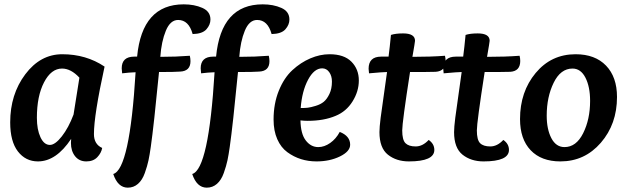

<svg xmlns="http://www.w3.org/2000/svg" viewBox="-20 -734 2891 885"><path d="M308 -94Q239 10 155 10Q98 10 62.5 -36Q27 -82 27 -170Q27 -299 96.5 -391.5Q166 -484 267 -484Q377 -484 462 -427Q413 -203 413 -116Q413 -69 451 -52Q447 -29 428.5 -9.5Q410 10 378 10Q345 10 326 -14Q307 -38 307 -75Q307 -88 308 -94ZM319 -206 346 -376Q307 -418 266 -418Q216 -418 183 -354.5Q150 -291 150 -191Q150 -137 166.5 -101.5Q183 -66 210 -66Q234 -66 265 -105.5Q296 -145 319 -206Z M868 -577Q850 -642 801 -642Q765 -642 744.5 -592.5Q724 -543 719 -472Q792 -472 855 -477Q858 -464 858 -452Q858 -406 810 -404Q787 -402 713 -402Q689 -154 675 -57Q670 -21 664.5 5Q659 31 647.5 63.5Q636 96 616 113.5Q596 131 569 131Q523 131 502 68Q578 46 605 -401Q575 -400 543 -396Q541 -414 541 -419Q541 -473 599 -473H612Q635 -714 827 -714Q876 -714 913 -697.5Q950 -681 950 -644Q950 -620 931.5 -599Q913 -578 868 -577Z M1232 -577Q1214 -642 1165 -642Q1129 -642 1108.5 -592.5Q1088 -543 1083 -472Q1156 -472 1219 -477Q1222 -464 1222 -452Q1222 -406 1174 -404Q1151 -402 1077 -402Q1053 -154 1039 -57Q1034 -21 1028.5 5Q1023 31 1011.5 63.5Q1000 96 980 113.5Q960 131 933 131Q887 131 866 68Q942 46 969 -401Q939 -400 907 -396Q905 -414 905 -419Q905 -473 963 -473H976Q999 -714 1191 -714Q1240 -714 1277 -697.5Q1314 -681 1314 -644Q1314 -620 1295.5 -599Q1277 -578 1232 -577Z M1365 -179Q1366 -117 1389.5 -86.5Q1413 -56 1447 -56Q1475 -56 1502 -75Q1529 -94 1546 -126Q1594 -107 1594 -67Q1594 -36 1547 -13Q1500 10 1439 10Q1401 10 1367.5 -0.5Q1334 -11 1304.5 -32.5Q1275 -54 1258 -92.5Q1241 -131 1241 -183Q1241 -256 1265 -315.5Q1289 -375 1327.5 -410.5Q1366 -446 1410.5 -465Q1455 -484 1499 -484Q1566 -484 1600 -449.5Q1634 -415 1634 -363Q1634 -313 1605 -266.5Q1576 -220 1527 -200Q1473 -177 1398 -177Q1383 -177 1365 -179ZM1510 -358Q1510 -384 1497.5 -401.5Q1485 -419 1465 -419Q1428 -419 1400 -366.5Q1372 -314 1366 -236Q1385 -236 1398.5 -237.5Q1412 -239 1435 -246Q1458 -253 1472.5 -265Q1487 -277 1498.5 -301Q1510 -325 1510 -358Z M1737 -473H1771Q1772 -479 1776.5 -519Q1781 -559 1782 -573Q1803 -580 1838 -580Q1893 -580 1893 -546Q1893 -541 1881 -472Q1966 -472 2031 -477Q2034 -465 2034 -453Q2034 -406 1988 -403Q1957 -402 1870 -402Q1834 -170 1834 -133Q1834 -89 1849 -74Q1864 -59 1896 -59Q1928 -59 1956 -89Q1982 -71 1982 -43Q1982 10 1865 10Q1807 10 1768 -21Q1729 -52 1729 -125Q1729 -147 1734.5 -191Q1740 -235 1750 -302Q1760 -369 1764 -402Q1747 -402 1681 -396Q1679 -410 1679 -417Q1679 -473 1737 -473Z M2081 -473H2115Q2116 -479 2120.5 -519Q2125 -559 2126 -573Q2147 -580 2182 -580Q2237 -580 2237 -546Q2237 -541 2225 -472Q2310 -472 2375 -477Q2378 -465 2378 -453Q2378 -406 2332 -403Q2301 -402 2214 -402Q2178 -170 2178 -133Q2178 -89 2193 -74Q2208 -59 2240 -59Q2272 -59 2300 -89Q2326 -71 2326 -43Q2326 10 2209 10Q2151 10 2112 -21Q2073 -52 2073 -125Q2073 -147 2078.5 -191Q2084 -235 2094 -302Q2104 -369 2108 -402Q2091 -402 2025 -396Q2023 -410 2023 -417Q2023 -473 2081 -473Z M2563 10Q2475 10 2426 -41.5Q2377 -93 2377 -185Q2377 -311 2449 -397.5Q2521 -484 2633 -484Q2723 -484 2773.5 -431.5Q2824 -379 2824 -287Q2824 -162 2749.5 -76Q2675 10 2563 10ZM2619 -418Q2564 -418 2532 -352.5Q2500 -287 2500 -201Q2500 -138 2521.5 -97Q2543 -56 2582 -56Q2636 -56 2668 -120Q2700 -184 2700 -269Q2700 -334 2678.5 -376Q2657 -418 2619 -418Z"/></svg>

Font: Overlock
Style: Bold Italic
Weight: 700
Version: Version 1.001